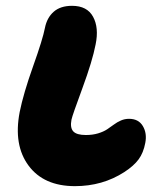

<svg xmlns="http://www.w3.org/2000/svg" viewBox="-20 -677 557 653"><path d="M234.9 -43.9Q128.9 -43.9 77.1 -113.8Q25.4 -183.6 46.9 -295.9Q59.6 -358.9 92.5 -451.4Q125.5 -543.9 132.8 -582Q139.6 -616.7 162.6 -637Q185.5 -657.2 225.1 -657.2Q276.4 -657.2 296.6 -619.9Q316.9 -582.5 305.2 -525.9Q294.4 -469.7 260.3 -377.2Q226.1 -284.7 223.1 -270Q217.8 -242.7 229.2 -230.2Q240.7 -217.8 272 -217.8Q294.9 -217.8 313.5 -223.4Q332 -229 344.2 -237.1Q356.4 -245.1 367.4 -253.4Q378.4 -261.7 391.4 -267.3Q404.3 -272.9 418.9 -272.9Q451.2 -272.9 465.8 -248.3Q480.5 -223.6 474.1 -190.9Q467.8 -157.2 451.4 -135Q435.1 -112.8 402.8 -91.8Q328.6 -43.9 234.9 -43.9Z"/></svg>

Font: Shantell Sans Irregular
Style: Italic
Weight: 800
Italic angle: -11.31°
Designer: Stephen Nixon, Anya Danilova, Shantell Martin
Foundry: Arrow Type
Version: Version 1.006;[9816181b4]